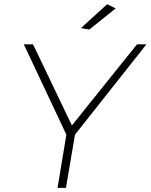

<svg xmlns="http://www.w3.org/2000/svg" viewBox="-20 -916 734 936"><path d="M415.5 -772 374.5 -779 502.5 -895.5 544 -875ZM301.5 0H260.5L303.5 -259.5L96 -700H141L330.5 -304.5L648 -700H694L345.5 -259.5Z"/></svg>

Font: Argentum Sans ExtraLight
Style: Italic
Weight: 200
Italic angle: -11°
Designer: Julieta Ulanovsky (font), Cristiano Sobral (main changes and remaster)
Foundry: Julieta Ulanovsky (font), Cristiano Sobral (main changes and remaster)
Version: Version 2.007;June 15, 2022;FontCreator 14.0.0.2814 64-bit; 